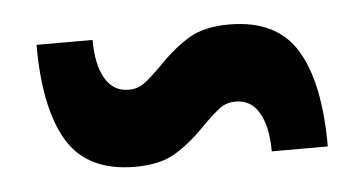

<svg xmlns="http://www.w3.org/2000/svg" viewBox="-29 -416 518 273"><g transform="rotate(-5 230.0 -280.0)"><path d="M30 -370H110Q110 -335 121.5 -315Q133 -295 155 -295Q168 -295 177.5 -302Q187 -309 203 -325Q226 -349 248 -362Q270 -375 305 -375Q373 -375 401.5 -328Q430 -281 430 -190H350Q350 -225 338.5 -245Q327 -265 305 -265Q292 -265 282.5 -258Q273 -251 257 -235Q234 -211 212 -198Q190 -185 155 -185Q87 -185 58.5 -232Q30 -279 30 -370Z"/></g></svg>

Font: Cuprum
Style: Bold
Weight: 700
Designer: Jovanny Lemonad
Foundry: Jovanny Lemonad
Version: Version 2.000